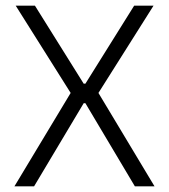

<svg xmlns="http://www.w3.org/2000/svg" viewBox="-20 -659 598 679"><path d="M100.5 0H31L234.5 -338V-323L35.5 -639H103.5L276 -363H282L454.5 -639H523L323.5 -323V-338L526.5 0H457L282 -294H276Z"/></svg>

Font: Anek Devanagari Medium Light
Style: Regular
Weight: 300
Version: Version 1.003